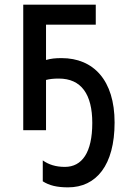

<svg xmlns="http://www.w3.org/2000/svg" viewBox="-20 -560 570 826"><path d="M273 246C394 246 473 151 473 -33C473 -215 382 -310 245 -310C218 -310 199 -308 178 -302V-454H392V-540H80V0H178V-216C193 -220 210 -222 233 -222C330 -222 377 -154 377 -31C377 96 333 158 259 158C220 158 189 148 164 130V220C192 238 225 246 273 246Z"/></svg>

Font: Noto Sans Mono Condensed Medium
Style: Regular
Weight: 500
Width: 3
Designer: Monotype Design Team
Foundry: Monotype Imaging Inc.
Version: Version 2.014